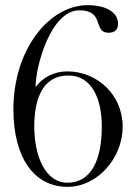

<svg xmlns="http://www.w3.org/2000/svg" viewBox="-20 -711 526 745"><path d="M32 -287C32 -519 171 -691 320 -691C392 -691 438 -663 438 -619C438 -587 414 -584 401 -584C339 -584 388 -671 288 -671C177 -671 118 -454 118 -373C146 -411 190 -434 241 -434C357 -434 456 -343 456 -220C456 -97 358 14 242 14C111 14 32 -101 32 -287ZM113 -220C113 -102 158 -2 241 -2C336 -2 375 -94 375 -220C375 -332 334 -418 245 -418C144 -418 113 -325 113 -220Z"/></svg>

Font: Open Baskerville 0.0.53
Style: Normal
Weight: 400
Designer: Isaac Moore, James Puckett, Rob Mientjes
Foundry: The Open Baskerville Project
Version: 0.0.53 (g939f078)